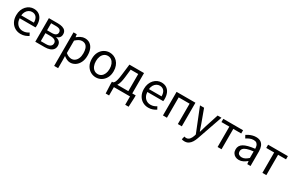

<svg xmlns="http://www.w3.org/2000/svg" viewBox="189 -2076 5802 3830"><g transform="rotate(30 3090.0 -161.5)"><path d="M311.7 13.4Q239.5 13.4 180.4 -20.6Q121.3 -54.6 86.4 -118.2Q51.6 -181.9 51.6 -271Q51.6 -337.5 71.6 -390.1Q91.7 -442.7 126.5 -480.1Q161.4 -517.6 205 -537.2Q248.6 -556.8 295.4 -556.8Q364.6 -556.8 412.8 -525.7Q461 -494.5 486.4 -437.1Q511.9 -379.7 511.9 -301.7Q511.9 -287.4 510.9 -274.1Q510 -260.7 507.6 -249.7H141.9Q145 -192.4 168.3 -149.8Q191.7 -107.2 231.1 -83.5Q270.4 -59.8 322.3 -59.8Q361.8 -59.8 394.5 -71.2Q427.1 -82.7 457.5 -103.1L490.3 -42.5Q454.8 -19.4 411 -3Q367.2 13.4 311.7 13.4ZM140.7 -315.5H431.7Q431.7 -397.1 396.2 -440.3Q360.8 -483.6 296.5 -483.6Q258.5 -483.6 225.1 -463.9Q191.7 -444.3 169.2 -406.9Q146.7 -369.6 140.7 -315.5Z M646.1 0V-543.4H854.1Q913.9 -543.4 959.1 -529.4Q1004.2 -515.4 1029.3 -485.3Q1054.4 -455.3 1054.4 -405.2Q1054.4 -360.4 1030.3 -331Q1006.2 -301.6 963.9 -289.4V-285Q995 -278.2 1020.6 -262.7Q1046.2 -247.1 1061.9 -220.9Q1077.6 -194.7 1077.6 -155.5Q1077.6 -101.3 1050.1 -67.2Q1022.6 -33 974.7 -16.5Q926.8 0 863.7 0ZM735.6 -315.5H839Q906.9 -315.5 935.9 -337.5Q964.9 -359.5 964.9 -396.6Q964.9 -435.6 936.8 -456.6Q908.8 -477.6 845.1 -477.6H735.6ZM735.6 -65.2H853.4Q921.3 -65.2 954.4 -90.4Q987.6 -115.6 987.6 -160.8Q987.6 -202 952.4 -225.9Q917.2 -249.7 847.6 -249.7H735.6Z M1213.1 229V-543.4H1288L1296.7 -480.5H1299.1Q1336.2 -511.1 1380.5 -533.9Q1424.9 -556.8 1471.9 -556.8Q1542.4 -556.8 1590.5 -522.3Q1638.7 -487.8 1663.3 -426.1Q1687.8 -364.3 1687.8 -280Q1687.8 -187.5 1654.5 -121.5Q1621.3 -55.6 1567.7 -21.1Q1514.1 13.4 1451.9 13.4Q1415.3 13.4 1377.2 -3.3Q1339.1 -20 1302.2 -49.9L1304.5 45.2V229ZM1437.3 -63.7Q1482 -63.7 1517.3 -89.4Q1552.6 -115.2 1572.9 -163.6Q1593.3 -212 1593.3 -278.8Q1593.3 -339.2 1578.7 -384.5Q1564.1 -429.8 1532.8 -454.9Q1501.5 -480.1 1449.4 -480.1Q1415.3 -480.1 1379.6 -461.3Q1344 -442.4 1304.5 -405.9V-119.9Q1341.4 -88.7 1376 -76.2Q1410.6 -63.7 1437.3 -63.7Z M2044.1 13.4Q1977.6 13.4 1920 -20.3Q1862.4 -54 1827.5 -117.6Q1792.6 -181.2 1792.6 -271Q1792.6 -361.9 1827.5 -425.7Q1862.4 -489.4 1920 -523.1Q1977.6 -556.8 2044.1 -556.8Q2093.9 -556.8 2139.3 -537.7Q2184.7 -518.6 2219.8 -481.9Q2254.8 -445.3 2275 -392.1Q2295.3 -338.9 2295.3 -271Q2295.3 -181.2 2260.1 -117.6Q2224.8 -54 2167.7 -20.3Q2110.7 13.4 2044.1 13.4ZM2044.1 -62.9Q2091.2 -62.9 2126.7 -88.9Q2162.2 -114.9 2182 -161.8Q2201.7 -208.7 2201.7 -271Q2201.7 -333.8 2182 -380.8Q2162.2 -427.8 2126.7 -454.2Q2091.2 -480.5 2044.1 -480.5Q1997.1 -480.5 1961.6 -454.2Q1926.1 -427.8 1906.4 -380.8Q1886.8 -333.8 1886.8 -271Q1886.8 -208.7 1906.4 -161.8Q1926.1 -114.9 1961.6 -88.9Q1997.1 -62.9 2044.1 -62.9Z M2457 0V192.1H2378.4L2369 -16.5V-74.3H2916.5V-16.5L2906.8 192.1H2828.2V0ZM2746.5 -27.6V-469H2572.7L2551.8 -285.3Q2543.2 -210 2529.1 -160.5Q2515.1 -111 2497.1 -81.9Q2479.2 -52.8 2458.6 -39.1Q2438 -25.4 2416.5 -20.8L2395 -74.3Q2410.8 -83 2424 -102.5Q2437.1 -122 2449.2 -168.5Q2461.4 -214.9 2471.6 -302.5L2500.6 -543.4H2837.3V-27.6Z M3252.7 13.4Q3180.5 13.4 3121.4 -20.6Q3062.3 -54.6 3027.4 -118.2Q2992.6 -181.9 2992.6 -271Q2992.6 -337.5 3012.6 -390.1Q3032.7 -442.7 3067.5 -480.1Q3102.4 -517.6 3146 -537.2Q3189.6 -556.8 3236.4 -556.8Q3305.6 -556.8 3353.8 -525.7Q3402 -494.5 3427.4 -437.1Q3452.9 -379.7 3452.9 -301.7Q3452.9 -287.4 3451.9 -274.1Q3451 -260.7 3448.6 -249.7H3082.9Q3086 -192.4 3109.3 -149.8Q3132.7 -107.2 3172.1 -83.5Q3211.4 -59.8 3263.3 -59.8Q3302.8 -59.8 3335.5 -71.2Q3368.1 -82.7 3398.5 -103.1L3431.3 -42.5Q3395.8 -19.4 3352 -3Q3308.2 13.4 3252.7 13.4ZM3081.7 -315.5H3372.7Q3372.7 -397.1 3337.2 -440.3Q3301.8 -483.6 3237.5 -483.6Q3199.5 -483.6 3166.1 -463.9Q3132.7 -444.3 3110.2 -406.9Q3087.7 -369.6 3081.7 -315.5Z M3587.1 0V-543.4H4021.2V0H3929.8V-469H3678.5V0Z M4213.9 234.2Q4195.1 234.2 4179.1 231.2Q4163.2 228.2 4150 223.2L4168 150.5Q4176 153.3 4187.2 156Q4198.5 158.7 4209.7 158.7Q4256.2 158.7 4285.5 125.4Q4314.8 92 4332.1 41.9L4344.4 0.7L4126.4 -543.4H4220.6L4331.4 -241.5Q4344.4 -205.6 4357.7 -165.9Q4371.1 -126.2 4384.5 -88.4H4389.5Q4400.6 -125.8 4412.2 -165.5Q4423.8 -205.2 4434.5 -241.5L4532.2 -543.4H4621L4416.5 45.5Q4398 99 4371.1 141.7Q4344.2 184.4 4306.4 209.3Q4268.5 234.2 4213.9 234.2Z M4845.5 0V-469H4663.4V-543.4H5118.9V-469H4936.2V0Z M5338.2 13.4Q5292.9 13.4 5257.1 -4.9Q5221.2 -23.2 5200.4 -57.9Q5179.6 -92.5 5179.6 -141.3Q5179.6 -230.1 5259.5 -277.5Q5339.3 -325 5512.7 -344.2Q5513.1 -379.4 5503.8 -410.5Q5494.5 -441.7 5470.2 -461.5Q5445.9 -481.3 5401 -481.3Q5353.6 -481.3 5312.1 -462.8Q5270.7 -444.3 5238 -422.7L5202.9 -486Q5228 -502.3 5260.8 -518.5Q5293.6 -534.7 5332.9 -545.7Q5372.1 -556.8 5415.5 -556.8Q5482.2 -556.8 5523.8 -529.1Q5565.3 -501.4 5584.7 -451.5Q5604.1 -401.6 5604.1 -334V0H5529.2L5521.5 -64.9H5517.7Q5479.6 -32.7 5434.3 -9.7Q5388.9 13.4 5338.2 13.4ZM5363.8 -60.6Q5403 -60.6 5438.3 -79Q5473.5 -97.4 5512.7 -132.4V-283.2Q5421.7 -273.1 5367.8 -254.3Q5314 -235.5 5291 -209.1Q5268.1 -182.6 5268.1 -147.4Q5268.1 -100.4 5295.9 -80.5Q5323.6 -60.6 5363.8 -60.6Z M5877.5 0V-469H5695.4V-543.4H6150.9V-469H5968.2V0Z"/></g></svg>

Font: Noto Sans KR Thin
Style: Regular
Weight: 100
Designer: Ryoko NISHIZUKA 西塚涼子 (kana, bopomofo & ideographs); Paul D. Hunt (Latin, Greek & Cyrillic); Sandoll Communications 산돌커뮤니
Foundry: Adobe
Version: Version 2.004-H2;hotconv 1.0.118;makeotfexe 2.5.65603